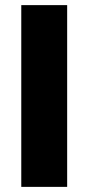

<svg xmlns="http://www.w3.org/2000/svg" viewBox="-20 -729 345 749"><path d="M63 0V-709H242V0Z"/></svg>

Font: Outfit Thin ExtraBold
Style: Regular
Weight: 800
Version: Version 1.100;gftools[0.9.27]